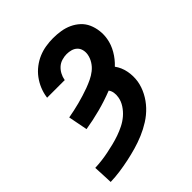

<svg xmlns="http://www.w3.org/2000/svg" viewBox="-206 -873 1012 1012"><g transform="rotate(-45 300.0 -367.5)"><path d="M34 8 32 -40 29 -102Q54 -103 79 -106Q104 -109 129 -114Q154 -119 180 -125.5Q206 -132 230.5 -140.5Q255 -149 279 -161Q303 -173 323.5 -190.5Q344 -208 359 -231Q374 -254 378 -279Q381 -296 378.5 -312Q376 -328 367 -340Q311 -318 254 -303Q197 -288 141 -279L120 -387Q141 -391 163 -395.5Q185 -400 207 -406Q229 -412 250.5 -418.5Q272 -425 293.5 -433Q315 -441 336 -451Q357 -461 375.5 -475.5Q394 -490 406.5 -510Q419 -530 423 -552Q426 -569 422 -585.5Q418 -602 406.5 -613Q395 -624 379 -628.5Q363 -633 346 -633Q329 -633 310.5 -627.5Q292 -622 278 -609.5Q264 -597 255 -580Q246 -563 243 -546V-543H111L112 -549Q116 -576 127 -602.5Q138 -629 155.5 -652.5Q173 -676 196.5 -694Q220 -712 246 -723Q272 -734 300 -738.5Q328 -743 355 -743Q384 -743 412 -738.5Q440 -734 465 -722.5Q490 -711 510 -692.5Q530 -674 541 -649Q552 -624 555.5 -595.5Q559 -567 554 -538Q548 -502 528 -467.5Q508 -433 479 -406Q500 -378 507.5 -340.5Q515 -303 509 -265Q503 -230 485.5 -196.5Q468 -163 442 -135.5Q416 -108 383.5 -87.5Q351 -67 316.5 -52.5Q282 -38 247 -28Q212 -18 176.5 -10.5Q141 -3 105.5 2Q70 7 34 8Z"/></g></svg>

Font: Iosevka Extrabold Extended
Style: Italic
Weight: 800
Width: 7
Italic angle: -9°
Monospace: yes
Designer: Belleve Invis
Foundry: Belleve Invis
Version: Version 32.5.0; ttfautohint (v1.8.4)